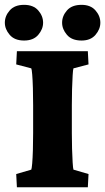

<svg xmlns="http://www.w3.org/2000/svg" viewBox="-39 -789 442 809"><path d="M32.2 0 29.3 -55.7 92.8 -74.2Q94.7 -78.1 96.7 -100.6Q98.6 -123 99.6 -157.2Q100.6 -191.4 100.6 -228.5V-345.7Q100.6 -383.8 99.6 -418Q98.6 -452.1 96.7 -475.1Q94.7 -498 92.8 -501L29.3 -517.6L32.2 -573.2H331.1L334 -517.6L270.5 -501Q268.6 -496.1 267.1 -471.7Q265.6 -447.3 264.6 -413.1Q263.7 -378.9 263.7 -345.7V-228.5Q263.7 -196.3 264.6 -162.6Q265.6 -128.9 267.1 -104.5Q268.6 -80.1 270.5 -74.2L334 -55.7L331.1 0ZM62.5 -618.2Q22.5 -618.2 2 -642.1Q-18.6 -666 -18.6 -693.4Q-18.6 -721.7 2 -745.1Q22.5 -768.6 62.5 -768.6Q101.6 -768.6 122.1 -745.1Q142.6 -721.7 142.6 -693.4Q142.6 -666 122.1 -642.1Q101.6 -618.2 62.5 -618.2ZM304.7 -618.2Q263.7 -618.2 243.2 -642.1Q222.7 -666 222.7 -693.4Q222.7 -721.7 243.2 -745.1Q263.7 -768.6 304.7 -768.6Q342.8 -768.6 363.3 -745.1Q383.8 -721.7 383.8 -693.4Q383.8 -666 363.3 -642.1Q342.8 -618.2 304.7 -618.2Z"/></svg>

Font: Crimson Pro Black
Style: Regular
Weight: 900
Designer: Jacques Le Bailly
Foundry: Baron von Fonthausen
Version: Version 1.003